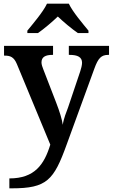

<svg xmlns="http://www.w3.org/2000/svg" viewBox="-20 -786 614 1046"><path d="M129 -619V-606H187C219 -628 265 -667 295 -696C325 -667 372 -628 404 -606H462V-619C431 -657 376 -721 355 -766H236C215 -721 160 -657 129 -619ZM31 186V240H45C235 240 273 196 343 2L494 -412C515 -470 532 -487 570 -487H574V-536H355V-487H359C403 -487 427 -475 427 -444C427 -432 422 -411 417 -397L351 -201C343 -180 326 -138 322 -106C318 -135 305 -178 286 -227L216 -408C211 -420 206 -435 206 -446C206 -476 228 -487 266 -487H269V-536H2V-483H5C37 -483 56 -475 72 -437L254 2C221 110 169 186 31 186Z"/></svg>

Font: Noto Serif Tamil SemiBold
Style: Regular
Weight: 600
Designer: Indian Type Foundry, Tom Grace, and the Monotype Design Team
Foundry: Monotype Imaging Inc.
Version: Version 2.004